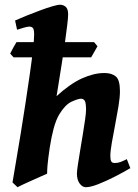

<svg xmlns="http://www.w3.org/2000/svg" viewBox="-20 -762 576 802"><path d="M387.2 -568.8 360.8 -522.5H36.6L22.5 -538.1Q25.9 -545.9 34.9 -562Q43.9 -578.1 48.8 -585.9H373ZM524.4 -59.6Q494.6 -42 458.7 -23.7Q422.9 -5.4 390.4 7.3Q357.9 20 338.4 20Q324.2 20 312.7 4.6Q301.3 -10.7 301.3 -37.1Q301.3 -47.4 305.2 -73.2Q309.1 -99.1 314.7 -132.8Q320.3 -166.5 325.9 -200.4Q331.5 -234.4 335.4 -262Q339.4 -289.6 339.4 -302.7Q339.4 -332.5 334 -341.1Q328.6 -349.6 318.4 -349.6Q306.2 -349.6 279.3 -337.4Q252.4 -325.2 227.5 -284.2Q213.9 -261.2 204.3 -225.8Q194.8 -190.4 188 -147Q180.2 -93.3 178.5 -71.8Q176.8 -50.3 176.8 -36.6Q170.4 -33.7 152.8 -25.9Q135.3 -18.1 114.5 -8.8Q93.8 0.5 76.4 8.5Q59.1 16.6 53.2 20L32.2 0Q38.1 -35.2 47.1 -88.1Q56.2 -141.1 66.4 -203.6Q76.7 -266.1 86.4 -330.3Q96.2 -394.5 104.5 -452.4Q112.8 -510.3 117.7 -554Q122.6 -597.7 122.6 -618.2Q122.6 -640.6 116.7 -645.8Q110.8 -650.9 102.5 -650.9Q94.2 -650.9 78.6 -646.2Q63 -641.6 51.3 -637.7L43 -676.3Q63.5 -685.5 91.3 -696.8Q119.1 -708 147.5 -718.5Q175.8 -729 198.2 -735.6Q220.7 -742.2 231 -742.2Q244.6 -742.2 254.6 -733.4Q264.6 -724.6 264.6 -702.1Q264.6 -688 260.7 -656Q256.8 -624 251 -582.5Q245.1 -541 238.3 -497.8Q231.4 -454.6 225.6 -418.2Q219.7 -381.8 216.3 -360.4Q273.4 -412.6 323 -434.8Q372.6 -457 416 -457Q446.8 -457 463.9 -442.6Q481 -428.2 481 -380.9Q481 -355.5 474.9 -318.1Q468.8 -280.8 460.9 -240.5Q453.1 -200.2 447 -165.3Q440.9 -130.4 440.9 -109.9Q440.9 -93.3 445.1 -87.2Q449.2 -81.1 458.5 -81.1Q472.2 -81.1 483.2 -85.2Q494.1 -89.4 509.8 -97.2Z"/></svg>

Font: Gentium Book Plus
Style: Bold Italic
Weight: 700
Italic angle: -8°
Designer: Victor Gaultney, Annie Olsen, Iska Routamaa, Becca Hirsbrunner
Foundry: SIL International
Version: Version 6.101